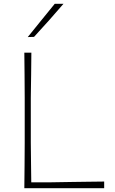

<svg xmlns="http://www.w3.org/2000/svg" viewBox="-20 -990 606 1010"><path d="M108 0Q109 -61 109.2 -117Q109.5 -173 110 -238V-475Q109.5 -540.5 109.2 -596.5Q109 -652.5 108 -713H145Q144.5 -652.5 143.8 -596.5Q143 -540.5 142 -475V-241Q142.5 -183.5 143.2 -133.2Q144 -83 144.5 -31H250Q311.5 -32 358.5 -32.8Q405.5 -33.5 445.8 -34Q486 -34.5 528 -35V0ZM126 -795Q162 -839.5 197.2 -883Q232.5 -926.5 268 -970H314Q276.5 -926 237.8 -882.8Q199 -839.5 159 -796Z"/></svg>

Font: Commissioner Loud Thin
Style: Regular
Weight: 100
Designer: Kostas Bartsokas
Foundry: Kostas Bartsokas
Version: Version 1.000; ttfautohint (v1.8.3)